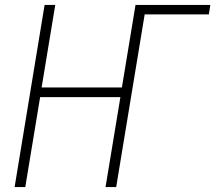

<svg xmlns="http://www.w3.org/2000/svg" viewBox="-20 -755 869 775"><path d="M39 0 160 -735H203L148 -402H472L527 -735H829L823 -697H564L449 0H406L466 -363H142L82 0Z"/></svg>

Font: Iosevka Aile XLt Obl
Style: Regular
Weight: 200
Italic angle: -9°
Designer: Belleve Invis
Foundry: Belleve Invis
Version: Version 31.1.0; ttfautohint (v1.8.4)